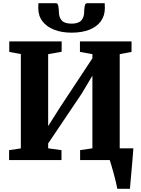

<svg xmlns="http://www.w3.org/2000/svg" viewBox="-20 -1002 883 1202"><path d="M714.5 180Q712 165 705.8 139Q699.5 113 691.8 84.2Q684 55.5 677 32.2Q670 9 667 0L633 -73.5H815Q814 -60.5 812 -34.5Q810 -8.5 807.2 23.5Q804.5 55.5 801.5 87Q798.5 118.5 796.5 143.5Q794.5 168.5 793.5 180ZM37 0V-62L110.5 -73V-663.5L38 -677V-743H366V-678L281.5 -663V-212.5L353.5 -326.5L558.5 -637V-663L480.5 -677V-743H803.5V-677L729.5 -663V-73.5L805.5 -62V0H481.5V-62L558.5 -73.5V-528.5L492.5 -417.5L281.5 -104V-73.5L365 -62V0ZM330.5 -982Q342 -982 345.2 -963Q348.5 -944 348.5 -929.5Q348.5 -893.5 366.5 -873.8Q384.5 -854 428 -854Q470.5 -854 488.8 -873.8Q507 -893.5 507 -929.5Q507 -944 510.2 -963Q513.5 -982 525 -982H635.5Q635.5 -975 636 -967.5Q636.5 -960 636.5 -952Q636.5 -903 610.8 -868.2Q585 -833.5 538.5 -815.5Q492 -797.5 427.5 -797.5Q366.5 -797.5 319.5 -815.8Q272.5 -834 246 -868.5Q219.5 -903 219.5 -952Q219.5 -960 220 -967.5Q220.5 -975 220.5 -982Z"/></svg>

Font: Merriweather 28pt Black
Style: Regular
Weight: 900
Version: Version 2.100